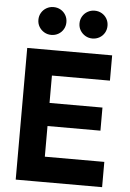

<svg xmlns="http://www.w3.org/2000/svg" viewBox="-61 -982 697 1027"><g transform="rotate(5 287.0 -468.5)"><path d="M63 -707H207.5V0H63ZM205.6 -135.7H526.9V0H205.6ZM205.6 -424.3H491.7V-300.3H205.6ZM205.6 -707H519V-571.3H205.6ZM109.4 -862.3Q109.4 -883.3 119.6 -900.4Q129.9 -917.5 147 -927.2Q164.1 -937 184.6 -937Q205.6 -937 222.7 -927.2Q239.7 -917.5 249.8 -900.4Q259.8 -883.3 259.8 -862.3Q259.8 -841.3 249.8 -824.2Q239.7 -807.1 222.7 -797.4Q205.6 -787.6 184.6 -787.6Q164.1 -787.6 147 -797.6Q129.9 -807.6 119.6 -824.5Q109.4 -841.3 109.4 -862.3ZM330.1 -862.3Q330.1 -883.3 340.3 -900.4Q350.6 -917.5 367.7 -927.2Q384.8 -937 405.3 -937Q426.3 -937 443.4 -927.2Q460.4 -917.5 470.5 -900.4Q480.5 -883.3 480.5 -862.3Q480.5 -841.3 470.5 -824.2Q460.4 -807.1 443.4 -797.4Q426.3 -787.6 405.3 -787.6Q384.8 -787.6 367.7 -797.6Q350.6 -807.6 340.3 -824.5Q330.1 -841.3 330.1 -862.3Z"/></g></svg>

Font: Wanted Sans Variable
Style: Regular
Weight: 400
Designer: Original Design by Kil Hyung-jin and Kang Hanbin, Wanted Lab, Inc; Hangeul from Source Han Sans by Jang Soo-young and Ka
Foundry: Wanted Lab, Inc.
Version: Version 1.003;Glyphs 3.2 (3227)